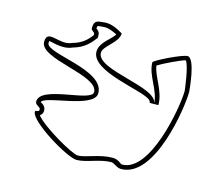

<svg xmlns="http://www.w3.org/2000/svg" viewBox="-91 -876 951 839"><g transform="rotate(15 385.0 -456.0)"><path d="M170 -639C118 -613 50 -675 50 -612C50 -534 318 -533 318 -456C318 -410 84 -425 84 -351C84 -334 108 -334 108 -321C108 -306 90 -317 90 -306C90 -263 277 -150 320 -150C364 -150 418 -180 470 -180C484 -180 497 -162 518 -162C670 -162 719 -492 719 -564C719 -564 708 -714 672 -714C647 -714 530 -656 530 -648C530 -588 584 -534 584 -474C584 -550 302 -551 302 -630C302 -662 368 -692 368 -735C341 -751 313 -765 282 -762C250 -759 236 -759 236 -723C236 -713 252 -710 252 -702V-696C234 -672 212 -650 170 -639ZM272 -689V-702C272 -719 257 -726 256 -727C256 -735 258 -738 258 -739C260 -740 269 -741 283 -742C303 -744 324 -736 346 -725C337 -703 282 -674 282 -630C282 -540 522 -519 558 -486C564 -481 564 -477 564 -474C564 -473 603 -474 604 -474C604 -539 556 -593 551 -639C575 -654 649 -690 669 -694C686 -674 698 -572 699 -563C698 -483 643 -182 518 -182C508 -182 500 -200 470 -200C411 -200 356 -170 320 -170C295 -170 149 -253 115 -297C125 -304 128 -313 128 -321C128 -345 104 -353 104 -353C110 -386 337 -386 337 -456C337 -563 70 -564 70 -612C70 -617 71 -620 71 -621C82 -622 133 -600 177 -620C228 -634 251 -662 272 -689Z"/></g></svg>

Font: CISF Camouflage Kit
Style: OuLn
Weight: 400
Designer: Robert Jablonski, Jasper
Foundry: Cannot Into Space Fonts
Version: Version 1.27